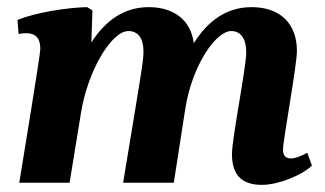

<svg xmlns="http://www.w3.org/2000/svg" viewBox="-20 -512 910 538"><path d="M628 -425C655 -425 670 -403 670 -365C670 -323 630 -125 630 -80C630 -18 661 6 714 6C761 6 828 -22 854 -48L841 -84C823 -74 807 -68 795 -68C781 -68 773 -76 773 -92C773 -120 812 -328 812 -369C812 -446 765 -492 685 -492C617 -492 564 -456 523 -391C515 -454 469 -492 397 -492C330 -492 277 -457 236 -393L239 -483L224 -492C169 -491 79 -477 29 -456L32 -417C40 -418 47 -419 53 -419C80 -419 93 -405 93 -375C93 -359 47 -80 34 0H175L207 -196C225 -310 291 -425 340 -425C367 -425 382 -404 382 -369C382 -340 378 -321 325 0H467L499 -206C518 -329 585 -425 628 -425Z"/></svg>

Font: Caladea
Style: Bold Italic
Weight: 700
Italic angle: -9°
Designer: Carolina Giovagnoli and Andres Torresi
Foundry: Carolina Giovagnoli & Andres Torresi
Version: Version 1.001;hotconv 1.0.109;makeotfexe 2.5.65596